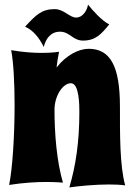

<svg xmlns="http://www.w3.org/2000/svg" viewBox="-20 -803 583 842"><path d="M529 10C505 -77 506 -214 506 -336C506 -514 463 -589 369 -589C326 -589 271 -562 228 -507C231 -533 235 -556 239 -576C239 -576 210 -571 163 -571C127 -571 81 -574 29 -583C39 -532 44 -440 44 -342C44 -210 35 -65 20 8C84 -2 141 -5 183 -5C228 -5 256 -2 256 -2C229 -96 219 -214 219 -322C219 -382 255 -438 291 -438C328 -438 328 -340 328 -311C328 -180 312 -75 284 19C325 13 396 6 458 6C484 6 509 7 529 10ZM459 -696C428 -711 387 -756 366 -783C362 -757 343 -726 314 -726C285 -726 260 -763 220 -763C163 -763 138 -738 90 -686C127 -670 153 -635 172 -597C180 -631 201 -664 243 -664C286 -664 299 -625 344 -625C399 -625 424 -653 459 -696Z"/></svg>

Font: Spicy Rice
Style: Regular
Weight: 400
Designer: Astigmatic (AOETI)
Foundry: Astigmatic (AOETI)
Version: Version 1.000